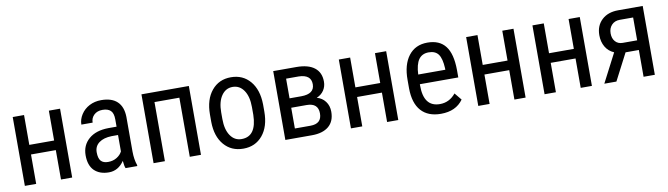

<svg xmlns="http://www.w3.org/2000/svg" viewBox="-33 -989 5045 1451"><g transform="rotate(-10 2489.5 -264.0)"><path d="M435.5 0H349.6V-225.6H159.2V0H72.3V-528.3H159.2V-299.3H349.6V-528.3H435.5Z M724.6 -68.8Q761.7 -68.8 790.5 -86.4Q819.3 -104 832.5 -130.4V-256.3H783.7Q722.2 -254.9 686.5 -228.5Q650.9 -202.1 650.9 -155.8Q650.9 -109.4 668.9 -88.9Q687.5 -68.4 724.6 -68.8ZM604.5 -30.3Q564.5 -70.3 564.5 -147.5Q564.5 -224.6 619.1 -272Q673.8 -319.3 769 -320.3H832.5V-376.5Q832.5 -423.8 811.5 -443.8Q790.5 -463.9 749.5 -463.9Q708.5 -463.9 684.1 -440.4Q659.7 -417 659.7 -381.8H573.2Q573.2 -421.9 597.2 -459Q621.1 -496.1 661.6 -517.1Q702.1 -538.1 752 -538.1Q833 -538.1 875 -498Q917 -458 918.5 -380.4V-113.8Q918.9 -52.7 935.1 -7.8V0H845.2Q837.4 -17.1 834 -57.6Q788.1 9.8 716.8 9.8Q645.5 9.8 604.5 -30.3Z M1423.8 0H1337.9V-453.6H1147V0H1060.1V-528.3H1423.8Z M1629.9 -238.8Q1629.9 -157.2 1662.1 -110.4Q1694.3 -63.5 1748 -64Q1862.3 -64 1865.7 -229V-288.6Q1865.7 -370.1 1833.5 -417Q1801.3 -463.9 1747.6 -463.9Q1694.3 -463.9 1662.1 -417Q1629.9 -370.1 1629.9 -289.1ZM1543.5 -288.6Q1543.9 -403.3 1599.6 -470.7Q1655.3 -538.1 1747.1 -538.1Q1838.9 -538.1 1894.5 -472.7Q1950.2 -407.2 1952.1 -294.4V-238.8Q1952.1 -124 1896.5 -57.1Q1840.8 9.8 1748.5 9.8Q1656.2 9.8 1600.6 -55.2Q1544.9 -120.1 1543.5 -231Z M2157.2 -304.2H2247.6Q2348.6 -304.7 2348.6 -378.9Q2348.6 -453.1 2253.4 -455.1H2157.2ZM2157.2 -231.9V-72.8H2276.4Q2363.8 -72.8 2363.8 -152.3Q2363.8 -231.9 2275.4 -231.9ZM2071.3 0V-528.3H2248.5Q2339.4 -528.3 2387.2 -491.2Q2435.1 -454.1 2435.1 -383.3Q2435.1 -346.7 2416 -317.4Q2397 -288.1 2360.4 -272.5Q2400.9 -261.7 2425.5 -229Q2450.2 -196.3 2450.2 -149.9Q2450.2 -76.7 2404.5 -38.3Q2358.9 0 2275.4 0Z M2938 0H2852.1V-225.6H2661.6V0H2574.7V-528.3H2661.6V-299.3H2852.1V-528.3H2938Z M3175.3 -426.8Q3149.4 -389.6 3146 -312.5H3354V-324.2Q3350.1 -399.4 3326.7 -431.6Q3303.2 -463.9 3252.4 -463.9Q3201.7 -463.9 3175.3 -426.8ZM3269.5 -64Q3342.3 -64 3391.1 -124L3436 -69.3Q3379.9 9.8 3264.6 9.8Q3166 9.8 3113.3 -48.8Q3060.5 -107.4 3059.6 -221.7V-285.6Q3059.1 -403.3 3110.8 -470.7Q3162.6 -538.1 3255.4 -538.1Q3348.1 -538.1 3393.6 -479Q3439.5 -419.9 3440.4 -294.9V-238.3H3145.5V-226.1Q3145.5 -64 3269.5 -64Z M3915 0H3829.1V-225.6H3638.7V0H3551.8V-528.3H3638.7V-299.3H3829.1V-528.3H3915Z M4423.8 0H4337.9V-225.6H4147.5V0H4060.5V-528.3H4147.5V-299.3H4337.9V-528.3H4423.8Z M4709.5 -279.8H4820.3V-455.1H4717.3Q4678.7 -455.1 4655.3 -430.2Q4631.8 -405.3 4631.8 -366.2Q4631.8 -327.1 4652.8 -303.5Q4673.8 -279.8 4709.5 -279.8ZM4906.7 -528.3V0H4820.3V-205.6H4718.3L4611.8 0H4519L4633.3 -220.7Q4590.3 -239.3 4567.9 -277.8Q4545.4 -316.4 4545.4 -367.2Q4545.4 -439.9 4592.3 -484.1Q4639.2 -528.3 4718.3 -528.3Z"/></g></svg>

Font: RobotoCondensed-Regular
Style: Regular
Weight: 400
Designer: Google
Version: Version 2.001201; 2014